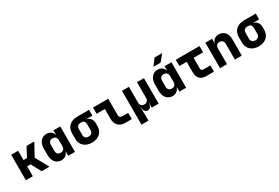

<svg xmlns="http://www.w3.org/2000/svg" viewBox="93 -2098 5214 3590"><g transform="rotate(-30 2700.0 -302.5)"><path d="M74 0H224V-214H298L413 0H583L427 -283L573 -550H406L299 -349H224V-550H74Z M838 10C911 10 962 -28 986 -95H989V0H1134V-550H984L989 -455H986C962 -522 911 -560 838 -560C732 -560 660 -476 660 -345V-205C660 -74 732 10 838 10ZM896 -120C841 -120 810 -152 810 -210V-340C810 -398 841 -430 896 -430C953 -430 984 -396 984 -335V-215C984 -154 953 -120 896 -120Z M1500 10C1647 10 1740 -78 1740 -210V-270C1740 -350 1696 -406 1623 -422V-425H1755V-550H1500C1353 -550 1260 -462 1260 -330V-210C1260 -78 1353 10 1500 10ZM1500 -120C1442 -120 1410 -152 1410 -210V-330C1410 -388 1442 -420 1500 -420C1558 -420 1590 -402 1590 -330V-210C1590 -152 1558 -120 1500 -120Z M2214 0H2360V-135H2229C2193 -135 2169 -159 2169 -195V-550H1840V-415H2019V-195C2019 -78 2097 0 2214 0Z M2466 180H2616V30L2611 -105H2613C2621 -33 2654 10 2703 10C2752 10 2785 -33 2793 -105H2795L2790 0H2940V-550H2790V-210C2790 -153 2758 -120 2703 -120C2648 -120 2616 -153 2616 -210V-550H2466Z M3201 -645H3354L3471 -785H3306ZM3238 10C3311 10 3362 -28 3386 -95H3389V0H3534V-550H3384L3389 -455H3386C3362 -522 3311 -560 3238 -560C3132 -560 3060 -476 3060 -345V-205C3060 -74 3132 10 3238 10ZM3296 -120C3241 -120 3210 -152 3210 -210V-340C3210 -398 3241 -430 3296 -430C3353 -430 3384 -396 3384 -335V-215C3384 -154 3353 -120 3296 -120Z M3965 0H4135V-135H3980C3951 -135 3935 -156 3935 -185V-415H4140V-550H3627V-415H3785V-180C3785 -68 3853 0 3965 0Z M4266 0H4416V-340C4416 -397 4448 -430 4501 -430C4554 -430 4586 -397 4586 -340V0H4736V-355C4736 -479 4666 -560 4559 -560C4483 -560 4427 -517 4411 -450V-550H4266Z M5100 10C5247 10 5340 -78 5340 -210V-270C5340 -350 5296 -406 5223 -422V-425H5355V-550H5100C4953 -550 4860 -462 4860 -330V-210C4860 -78 4953 10 5100 10ZM5100 -120C5042 -120 5010 -152 5010 -210V-330C5010 -388 5042 -420 5100 -420C5158 -420 5190 -402 5190 -330V-210C5190 -152 5158 -120 5100 -120Z"/></g></svg>

Font: JetBrains Mono ExtraBold
Style: Regular
Weight: 800
Monospace: yes
Designer: Philipp Nurullin, Konstantin Bulenkov
Foundry: JetBrains
Version: Version 2.305